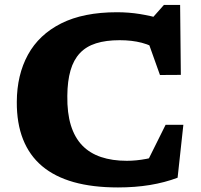

<svg xmlns="http://www.w3.org/2000/svg" viewBox="-20 -768 836 800"><path d="M508.5 -98Q547.5 -98 589.8 -106Q632 -114 670 -130L576 -59L670 -248H744L720 -27.5Q667 -7.5 605 2.8Q543 13 471.5 13Q366 13 287 -9.2Q208 -31.5 155.2 -76Q102.5 -120.5 76 -187.5Q49.5 -254.5 50 -343.5Q50.5 -456 96.5 -540Q142.5 -624 235 -670.5Q327.5 -717 467.5 -717Q516.5 -717 563 -709.5Q609.5 -702 657 -688L605 -682L663 -747.5H730.5L733.5 -456L646.5 -455.5L581.5 -637.5L655.5 -552Q612 -579 570.8 -589.8Q529.5 -600.5 478.5 -600.5Q421.5 -600.5 380.2 -587.5Q339 -574.5 312.8 -546.5Q286.5 -518.5 273.8 -474.5Q261 -430.5 260.5 -368.5Q259.5 -297.5 275.2 -246.2Q291 -195 322.5 -162.2Q354 -129.5 400.8 -113.8Q447.5 -98 508.5 -98Z"/></svg>

Font: Newsreader 7pt
Style: Bold
Weight: 700
Designer: Hugues Gentile
Foundry: Production Type
Version: Version 1.003